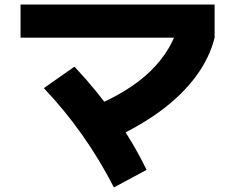

<svg xmlns="http://www.w3.org/2000/svg" viewBox="-20 -753 1040 841"><path d="M376 -281Q541 -347 638 -440.5Q735 -534 767 -659L920 -588Q898 -499 837 -417Q776 -335 681 -265.5Q586 -196 461 -140ZM479 68Q417 -53 340.5 -161.5Q264 -270 172 -367L306 -461Q406 -355 484.5 -242.5Q563 -130 622 -9ZM70 -588V-733H920V-588Z"/></svg>

Font: M PLUS 2 ExtraBold
Style: Regular
Weight: 800
Version: Version 1.001